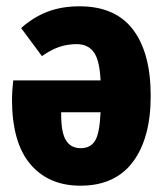

<svg xmlns="http://www.w3.org/2000/svg" viewBox="-20 -571 518 609"><path d="M458 -267Q458 -133 401.5 -57.5Q345 18 235 18Q134 18 76 -50.5Q18 -119 18 -257Q18 -280 22 -316H299Q296 -380 277.5 -405.5Q259 -431 223 -431Q195 -431 169 -422.5Q143 -414 113 -393L47 -482Q85 -516 130 -533.5Q175 -551 232 -551Q346 -551 402 -477Q458 -403 458 -267ZM299 -215H174V-208Q174 -150 189.5 -125.5Q205 -101 236 -101Q267 -101 281.5 -124.5Q296 -148 299 -215Z"/></svg>

Font: Fira Sans Compressed ExtraBold
Style: Regular
Weight: 800
Width: 1
Designer: bBox Type GmbH & Carrois Corporate GbR & Edenspiekermann AG
Foundry: bBox Type GmbH & Carrois Corporate GbR & Edenspiekermann AG
Version: Version 4.301